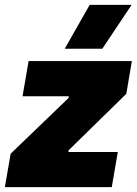

<svg xmlns="http://www.w3.org/2000/svg" viewBox="-52 -772 564 792"><path d="M-32 0H409L434 -145H230L231 -152L469 -385L492 -520H66L41 -375H232L231 -368L-8 -138ZM370 -571 491 -752H318L215 -571Z"/></svg>

Font: Fixel Text 20240404 Black
Style: Italic
Weight: 900
Width: 4
Italic angle: -10°
Designer: AlfaBravo + MacPaw
Foundry: Kyrylo Tkachov, Marchela Mozhyna, Serhii Makarenko, Maria Weinstein, Zakhar Kryvoshyya
Version: Version 1.211;Glyphs 3.2 (3225)